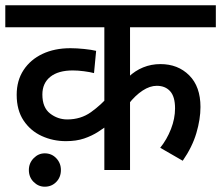

<svg xmlns="http://www.w3.org/2000/svg" viewBox="-20 -642 835 725"><path d="M795 -539H471V-336L466 -352Q490 -375 520.5 -387.5Q551 -400 586 -400Q652 -400 694.5 -357.5Q737 -315 737 -238Q737 -192 721.5 -139.5Q706 -87 670 -35L585 -84Q610 -115 625.5 -154.5Q641 -194 641 -233Q641 -277 622.5 -297.5Q604 -318 572 -318Q546 -318 518.5 -300Q491 -282 465 -249L471 -272V0H374V-203L394 -175Q375 -160 351 -144.5Q327 -129 297.5 -119Q268 -109 229 -109Q180 -109 137.5 -128.5Q95 -148 69 -187Q43 -226 43 -284Q43 -338 69 -377.5Q95 -417 140.5 -438.5Q186 -460 246 -460Q270 -460 298.5 -457Q327 -454 343 -450L335 -366Q320 -370 297 -373Q274 -376 255 -376Q200 -376 170 -352Q140 -328 140 -285Q140 -236 169 -213.5Q198 -191 234 -191Q285 -191 323.5 -218.5Q362 -246 393 -282L374 -218V-539H0V-622H795ZM89 0Q89 -26 107 -44.5Q125 -63 149 -63Q175 -63 192.5 -44.5Q210 -26 210 0Q210 27 192.5 45Q175 63 149 63Q125 63 107 45Q89 27 89 0Z"/></svg>

Font: Noto Sans Devanagari Medium
Style: Regular
Weight: 500
Version: Version 2.003